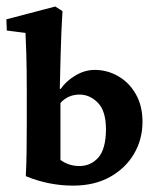

<svg xmlns="http://www.w3.org/2000/svg" viewBox="-27 -567 487 593"><path d="M52.7 -22.9Q54.7 -61 55.2 -104.5Q55.7 -147.9 55.7 -191.4V-282.2Q55.7 -356.4 54.2 -401.9Q52.7 -447.3 51.8 -465.3L-5.9 -472.7L-7.3 -507.3L143.6 -546.9L166 -532.7Q164.1 -500 162.6 -468.5Q161.1 -437 160.2 -395.8Q159.2 -354.5 157.7 -293L160.2 -292Q175.8 -315.4 205.1 -333.3Q234.4 -351.1 265.6 -351.1Q304.2 -351.1 337.9 -331.8Q371.6 -312.5 392.3 -276.6Q413.1 -240.7 413.1 -190.4Q413.1 -136.7 387 -92Q360.8 -47.4 312.7 -20.5Q264.6 6.3 198.7 6.3Q123.5 6.3 52.7 -22.9ZM218.3 -54.2Q253.4 -54.2 276.6 -80.3Q299.8 -106.4 300.3 -167Q300.3 -224.1 275.4 -249.5Q250.5 -274.9 218.8 -274.9Q183.1 -274.9 159.7 -249V-73.2Q185.1 -54.2 218.3 -54.2Z"/></svg>

Font: Lateef
Style: Bold
Weight: 700
Designer: SIL International
Foundry: SIL International
Version: Version 4.200